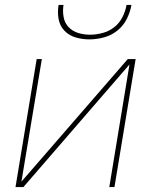

<svg xmlns="http://www.w3.org/2000/svg" viewBox="-20 -760 640 780"><path d="M43 0 129 -520H150L67 -22L499 -520H531L445 0H424L506 -498L75 0ZM343 -600Q314 -600 287 -608Q260 -616 241.5 -635.5Q223 -655 218 -683Q213 -711 218 -740H238Q234 -715 238.5 -690.5Q243 -666 259 -649.5Q275 -633 298 -626Q321 -619 346 -619Q371 -619 397 -626Q423 -633 444 -649.5Q465 -666 477.5 -690.5Q490 -715 494 -740H514Q509 -711 495 -683Q481 -655 456.5 -635.5Q432 -616 402 -608Q372 -600 343 -600Z"/></svg>

Font: Iosevka Aile Thin Oblique
Style: Regular
Weight: 100
Italic angle: -9°
Designer: Belleve Invis
Foundry: Belleve Invis
Version: Version 31.1.0; ttfautohint (v1.8.4)